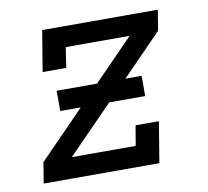

<svg xmlns="http://www.w3.org/2000/svg" viewBox="-65 -601 729 672"><g transform="rotate(-10 300.0 -265.0)"><path d="M38 0 50 -74 424 -457H197L186 -385H102L126 -530H537L525 -457L151 -74H378L390 -145H473L449 0ZM441 -240H139V-312H441Z"/></g></svg>

Font: Iosevka Slab Extended Oblique
Style: Regular
Weight: 400
Width: 7
Italic angle: -9°
Monospace: yes
Designer: Belleve Invis
Foundry: Belleve Invis
Version: Version 11.1.0; ttfautohint (v1.8.3)